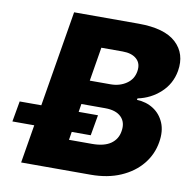

<svg xmlns="http://www.w3.org/2000/svg" viewBox="-81 -808 891 889"><g transform="rotate(10 365.0 -363.5)"><path d="M75.6 0 196.4 -727.3H499.6Q622.2 -727.3 676.7 -676.5Q731.2 -625.7 717.3 -543.3Q706.3 -481.5 661.2 -440Q616.1 -398.4 554.7 -385.7L553.3 -378.6Q597.3 -377.1 631.2 -355.3Q665.1 -333.5 681.5 -294.7Q697.8 -256 688.9 -203.5Q679.3 -144.9 641.7 -98.9Q604 -52.9 543.1 -26.5Q482.2 0 402 0ZM275.6 -141.7H384.2Q440.7 -141.7 471.8 -163.5Q502.8 -185.4 508.5 -223.7Q515.6 -265.6 490.8 -290.3Q465.9 -315 415.1 -315H303.3ZM322.8 -428.3H420.5Q463.1 -428.3 494.7 -449.8Q526.3 -471.2 532.3 -509.2Q538.4 -546.2 515.4 -566.9Q492.5 -587.7 449.2 -587.7H349.1ZM2.8 -180 19.9 -277H388.1L371.1 -180Z"/></g></svg>

Font: Inter UI Extra Bold
Style: Italic
Weight: 800
Italic angle: 9.39999°
Designer: Rasmus Andersson
Foundry: rsms
Version: 3.2;8d6f07862